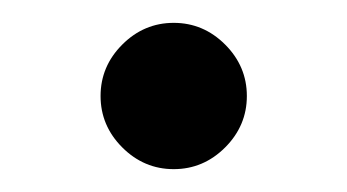

<svg xmlns="http://www.w3.org/2000/svg" viewBox="-20 -352 304 168"><path d="M132 -332Q158 -332 177 -313Q196 -294 196 -268Q196 -242 177 -223Q158 -204 132 -204Q106 -204 87 -223Q68 -242 68 -268Q68 -294 87 -313Q106 -332 132 -332Z"/></svg>

Font: Playfair Display
Style: Regular
Weight: 400
Designer: Claus Eggers Sørensen
Foundry: Claus Eggers Sørensen
Version: Version 1.203